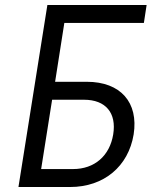

<svg xmlns="http://www.w3.org/2000/svg" viewBox="-20 -750 640 770"><path d="M54 0H261C397 0 495 -83 516 -211C536 -339 464 -422 328 -422H201L238 -658H557L568 -730H170ZM145 -72 189 -350H317C404 -350 448 -297 434 -211C420 -125 359 -72 273 -72Z"/></svg>

Font: JetBrains Mono Light
Style: Italic
Weight: 336
Italic angle: -9°
Monospace: yes
Designer: Philipp Nurullin, Konstantin Bulenkov
Foundry: JetBrains
Version: Version 2.305